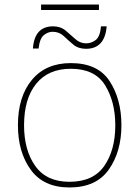

<svg xmlns="http://www.w3.org/2000/svg" viewBox="-20 -816 615 846"><path d="M515 -264Q515 -379 463 -458.5Q411 -538 292 -538Q182 -538 120.5 -464Q59 -390 59 -264Q59 -146 115.5 -68Q172 10 286 10Q404 10 459.5 -69Q515 -148 515 -264ZM86 -264Q86 -381 139.5 -447Q193 -513 292 -513Q398 -513 443 -440.5Q488 -368 488 -264Q488 -155 439.5 -85Q391 -15 286 -15Q185 -15 135.5 -84.5Q86 -154 86 -264ZM161 -772H416V-796H161ZM125 -602H150Q155 -647 173.5 -661.5Q192 -676 212 -676Q241 -676 261 -657Q281 -638 303 -619.5Q325 -601 359 -601Q442 -601 450 -700H425Q421 -654 401.5 -639.5Q382 -625 360 -625Q333 -625 312.5 -643.5Q292 -662 269.5 -681Q247 -700 214 -700Q132 -700 125 -602Z"/></svg>

Font: Noto Sans UI Thin
Style: Regular
Weight: 250
Designer: Monotype Design Team
Foundry: Monotype Imaging Inc.
Version: Version 1.901